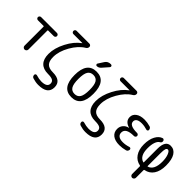

<svg xmlns="http://www.w3.org/2000/svg" viewBox="61 -1704 2878 2878"><g transform="rotate(45 1500.0 -265.0)"><path d="M82 -452.1Q68.4 -452.1 58.1 -461.9Q47.9 -471.7 47.9 -485.8Q47.9 -500 58.1 -509.8Q68.4 -519.5 82 -519.5H418Q431.6 -519.5 441.9 -509.8Q452.1 -500 452.1 -485.8Q452.1 -471.7 441.9 -461.9Q431.6 -452.1 418 -452.1H299.8Q291 -452.1 291 -443.4V-41Q291 -24.4 278.8 -12.2Q266.6 0 250 0Q233.4 0 221.2 -12.2Q209 -24.4 209 -41V-443.4Q209 -452.1 200.2 -452.1Z M754.9 9.8Q654.3 9.8 602.1 -45.4Q549.8 -100.6 549.8 -208Q549.8 -331.1 621.1 -468.8Q692.4 -606.4 793.9 -678.7Q794.9 -679.7 794.9 -680.7Q794.9 -681.6 793.9 -681.6H603.5Q589.8 -681.6 580.1 -691.9Q570.3 -702.1 570.3 -716.3Q570.3 -730.5 580.1 -740.2Q589.8 -750 603.5 -750H876Q889.6 -750 899.9 -740.2Q910.2 -730.5 910.2 -715.8Q910.2 -683.6 879.9 -666Q781.2 -606.4 706.5 -475.1Q631.8 -343.8 631.8 -224.6Q631.8 -136.7 669.4 -97.7Q707 -58.6 790 -58.6Q969.7 -58.6 969.7 82Q969.7 230.5 769.5 230.5Q713.9 230.5 654.3 211.9Q620.1 202.1 620.1 165Q620.1 152.3 630.4 145Q640.6 137.7 654.3 141.6Q715.8 160.2 764.6 161.1Q887.7 161.1 887.7 85Q887.7 45.9 857.9 27.8Q828.1 9.8 754.9 9.8Z M1339.4 -415.5Q1310.5 -460.9 1250 -460.9Q1189.5 -460.9 1160.6 -415.5Q1131.8 -370.1 1131.8 -260.3Q1131.8 -150.4 1160.6 -104.5Q1189.5 -58.6 1250 -58.6Q1310.5 -58.6 1339.4 -104.5Q1368.2 -150.4 1368.2 -260.3Q1368.2 -370.1 1339.4 -415.5ZM1450.2 -260.3Q1450.2 9.8 1250 9.8Q1049.8 9.8 1049.8 -260.3Q1049.8 -530.3 1250 -530.3Q1450.2 -530.3 1450.2 -260.3ZM1317.4 -759.8H1323.2Q1339.8 -759.8 1346.2 -745.6Q1352.5 -731.4 1341.8 -717.8L1255.9 -620.1Q1228.5 -589.8 1190.4 -589.8Q1177.7 -589.8 1171.4 -602.1Q1165 -614.3 1171.9 -624L1228.5 -711.9Q1259.8 -759.8 1317.4 -759.8Z M1754.9 9.8Q1654.3 9.8 1602.1 -45.4Q1549.8 -100.6 1549.8 -208Q1549.8 -331.1 1621.1 -468.8Q1692.4 -606.4 1793.9 -678.7Q1794.9 -679.7 1794.9 -680.7Q1794.9 -681.6 1793.9 -681.6H1603.5Q1589.8 -681.6 1580.1 -691.9Q1570.3 -702.1 1570.3 -716.3Q1570.3 -730.5 1580.1 -740.2Q1589.8 -750 1603.5 -750H1876Q1889.6 -750 1899.9 -740.2Q1910.2 -730.5 1910.2 -715.8Q1910.2 -683.6 1879.9 -666Q1781.2 -606.4 1706.5 -475.1Q1631.8 -343.8 1631.8 -224.6Q1631.8 -136.7 1669.4 -97.7Q1707 -58.6 1790 -58.6Q1969.7 -58.6 1969.7 82Q1969.7 230.5 1769.5 230.5Q1713.9 230.5 1654.3 211.9Q1620.1 202.1 1620.1 165Q1620.1 152.3 1630.4 145Q1640.6 137.7 1654.3 141.6Q1715.8 160.2 1764.6 161.1Q1887.7 161.1 1887.7 85Q1887.7 45.9 1857.9 27.8Q1828.1 9.8 1754.9 9.8Z M2185.5 -276.4Q2186.5 -276.4 2186.5 -278.3Q2186.5 -279.3 2185.5 -279.3Q2079.1 -311.5 2080.1 -400.4Q2080.1 -457 2129.9 -493.7Q2179.7 -530.3 2267.6 -530.3Q2323.2 -530.3 2388.7 -511.7Q2403.3 -507.8 2412.6 -494.6Q2421.9 -481.4 2421.9 -464.8Q2421.9 -452.1 2411.6 -445.3Q2401.4 -438.5 2388.7 -442.4Q2331.1 -460.9 2275.4 -460.9Q2218.8 -460.9 2190.4 -441.9Q2162.1 -422.9 2162.1 -389.6Q2162.1 -308.6 2324.2 -308.6H2327.1Q2339.8 -308.6 2350.1 -299.3Q2360.4 -290 2360.4 -275.9Q2360.4 -261.7 2350.1 -252.4Q2339.8 -243.2 2327.1 -243.2H2324.2Q2154.3 -243.2 2154.3 -144.5Q2154.3 -103.5 2184.1 -81.1Q2213.9 -58.6 2272.5 -58.6Q2332 -58.6 2394.5 -79.1Q2406.2 -83 2417 -75.7Q2427.7 -68.4 2427.7 -54.7Q2427.7 -39.1 2418.5 -25.4Q2409.2 -11.7 2393.6 -7.8Q2332 9.8 2267.6 9.8Q2174.8 9.8 2123.5 -30.3Q2072.3 -70.3 2072.3 -139.6Q2072.3 -190.4 2103 -228Q2133.8 -265.6 2185.5 -276.4Z M2790 -339.8V-71.3Q2790 -63.5 2797.9 -65.4Q2899.4 -96.7 2900.4 -269.5Q2900.4 -352.5 2878.4 -406.2Q2856.4 -460 2830.1 -460Q2808.6 -460 2799.3 -434.6Q2790 -409.2 2790 -339.8ZM2702.1 5.9Q2616.2 -9.8 2567.9 -80.1Q2519.5 -150.4 2519.5 -259.8Q2519.5 -366.2 2557.1 -436.5Q2594.7 -506.8 2654.3 -525.4Q2668 -529.3 2679.2 -519Q2690.4 -508.8 2690.4 -494.1V-486.3Q2690.4 -464.8 2663.1 -450.2Q2634.8 -433.6 2617.2 -384.8Q2599.6 -335.9 2599.6 -259.8Q2599.6 -94.7 2702.1 -64.5Q2710 -62.5 2710 -71.3V-355.5Q2710 -530.3 2820.3 -530.3Q2895.5 -530.3 2938 -464.4Q2980.5 -398.4 2980.5 -269.5Q2980.5 -152.3 2932.6 -81.1Q2884.8 -9.8 2797.9 5.9Q2790 7.8 2790 15.6V179.7Q2790 195.3 2777.8 207.5Q2765.6 219.7 2750 219.7Q2734.4 219.7 2722.2 208Q2710 196.3 2710 179.7V15.6Q2710 7.8 2702.1 5.9Z"/></g></svg>

Font: Rounded Mgen+ 2m regular
Style: Regular
Weight: 400
Designer: [Source Han Sans]
Ryoko NISHIZUKA  (kana & ideographs); Paul D. Hunt (Latin, Greek & Cyrillic); Wenlong ZHANG  (bopomofo
Version: Version 1.059.20150602